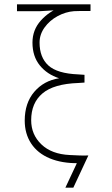

<svg xmlns="http://www.w3.org/2000/svg" viewBox="-20 -753 520 893"><path d="M401 -733V-702Q339 -702 324 -701Q285 -698 248 -678Q211 -658 187.5 -625.5Q164 -593 164 -555Q164 -486 205 -448.5Q246 -411 344 -407Q353 -407 373 -405V-369Q353 -367 344 -367Q230 -363 177.5 -318.5Q125 -274 125 -194Q125 -127 172.5 -81.5Q220 -36 304 -32Q328 -31 348.5 -30Q369 -29 391 -30L321 120H284L344 -8L345 6Q268 7 211.5 -16.5Q155 -40 125 -85.5Q95 -131 95 -192Q95 -274 139.5 -326Q184 -378 255 -389Q199 -407 165 -449Q131 -491 131 -555Q131 -614 170 -657.5Q209 -701 264 -720L283 -708L166 -701H59V-733Z"/></svg>

Font: Kreadon
Style: Regular
Weight: 400
Designer: kohakuno
Foundry: StudioGnu
Version: Version 1.000;Glyphs 3.1.2 (3151)